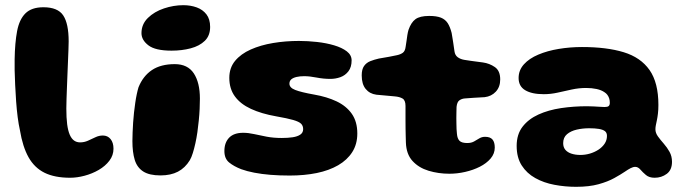

<svg xmlns="http://www.w3.org/2000/svg" viewBox="-20 -658 2650 741"><path d="M250.5 28Q191 28 152 8.8Q113 -10.5 90.2 -51Q67.5 -91.5 57 -155Q52 -177 48.2 -206Q44.5 -235 42.2 -267.2Q40 -299.5 38.5 -330.5Q37 -361.5 36.5 -387.2Q36 -413 36.5 -429.5Q37.5 -493 46 -538Q54.5 -583 78.2 -606.5Q102 -630 147.5 -630Q203 -630 224 -598.5Q245 -567 245 -498Q245 -486 244.2 -466.8Q243.5 -447.5 242.5 -424Q241.5 -400.5 240.5 -374.8Q239.5 -349 238.5 -324.2Q237.5 -299.5 236.8 -277.5Q236 -255.5 236 -239.5Q236 -203.5 239.2 -178.5Q242.5 -153.5 249.2 -138Q256 -122.5 266 -115.5Q276 -108.5 289 -108.5Q305 -108.5 319.5 -115Q334 -121.5 348 -128.2Q362 -135 377 -135Q395.5 -135 406.8 -121.2Q418 -107.5 418 -84Q418 -58.5 402.2 -37.8Q386.5 -17 361 -2.2Q335.5 12.5 306.5 20.2Q277.5 28 250.5 28Z M599.5 19Q556.5 19 532.8 3.8Q509 -11.5 500 -41Q491 -70.5 491 -113.5Q491 -129 491.8 -147.5Q492.5 -166 493.8 -185.2Q495 -204.5 497.2 -223.8Q499.5 -243 502 -261Q504.5 -279 507.8 -294.2Q511 -309.5 514.5 -321Q532 -364.5 566.2 -387.5Q600.5 -410.5 654.5 -410.5Q704.5 -410.5 728 -374.8Q751.5 -339 751.5 -277.5Q751.5 -259.5 750.5 -237.8Q749.5 -216 747.2 -193.2Q745 -170.5 741.8 -147.8Q738.5 -125 734 -104.8Q729.5 -84.5 724.2 -67.5Q719 -50.5 712.5 -39.5Q694.5 -10 666.8 4.5Q639 19 599.5 19ZM642 -462.5Q579.5 -462.5 552.8 -483Q526 -503.5 526 -530Q526 -564.5 550.8 -588.8Q575.5 -613 612.8 -625.5Q650 -638 687.5 -638Q715.5 -638 739 -629.5Q762.5 -621 776.8 -602.5Q791 -584 791 -554Q791 -520.5 770.5 -500.5Q750 -480.5 716 -471.5Q682 -462.5 642 -462.5Z M1098 19.5Q1059 19.5 1024.5 16.8Q990 14 961.5 8.5Q933 3 911 -5Q882.5 -16 864.2 -31Q846 -46 846 -75Q846 -107.5 864.2 -126.5Q882.5 -145.5 918.5 -145.5Q938.5 -145.5 960.8 -140.5Q983 -135.5 1009.2 -130.5Q1035.5 -125.5 1067.5 -125.5Q1090.5 -125.5 1109.2 -128.2Q1128 -131 1139 -138.5Q1150 -146 1150 -159.5Q1150 -172.5 1142 -180.5Q1134 -188.5 1111.5 -195Q1089 -201.5 1046 -209Q989 -219 948.5 -237.8Q908 -256.5 886.5 -286Q865 -315.5 865 -357.5Q865 -396 887.2 -423Q909.5 -450 947.8 -467Q986 -484 1034 -492Q1082 -500 1133.5 -500Q1168 -500 1203.8 -496Q1239.5 -492 1269.8 -483Q1300 -474 1318.5 -459.8Q1337 -445.5 1337 -425Q1337 -399 1324.8 -383Q1312.5 -367 1293.8 -360.2Q1275 -353.5 1255 -353.5Q1228 -353.5 1201.2 -358.8Q1174.5 -364 1154 -364Q1137.5 -364 1124.5 -361Q1111.5 -358 1104.2 -351.8Q1097 -345.5 1097 -335Q1097 -319.5 1119.5 -310.8Q1142 -302 1192.5 -293Q1241.5 -284.5 1279 -266.8Q1316.5 -249 1337.8 -218.8Q1359 -188.5 1359 -143Q1359 -101.5 1339.5 -71Q1320 -40.5 1285 -20.2Q1250 0 1202.5 9.8Q1155 19.5 1098 19.5Z M1714.5 12.5Q1672 12.5 1634 1Q1596 -10.5 1572 -36.8Q1548 -63 1546.5 -108Q1546 -119.5 1545.8 -133.2Q1545.5 -147 1545.2 -161.8Q1545 -176.5 1545 -191.2Q1545 -206 1545 -220.8Q1545 -235.5 1545 -249Q1545 -271 1533.5 -277.8Q1522 -284.5 1503.5 -286Q1493.5 -287 1481.8 -288Q1470 -289 1457.8 -290.2Q1445.5 -291.5 1432.5 -292.5Q1406.5 -296 1391.2 -314.8Q1376 -333.5 1376 -367Q1376 -390.5 1385 -403.2Q1394 -416 1409.2 -422Q1424.5 -428 1442 -432Q1464 -435.5 1481.2 -438.8Q1498.5 -442 1512 -445Q1526 -448 1534.8 -454.5Q1543.5 -461 1545.5 -477.5Q1547.5 -489 1549 -500.5Q1550.5 -512 1552.2 -523Q1554 -534 1556.5 -542.5Q1566.5 -571.5 1583.5 -584Q1600.5 -596.5 1636.5 -596.5Q1665 -596.5 1681.8 -589.8Q1698.5 -583 1707.8 -568.8Q1717 -554.5 1723 -531Q1725 -519 1726.5 -510Q1728 -501 1729.2 -493Q1730.5 -485 1731.5 -477.2Q1732.5 -469.5 1734 -460Q1736 -445 1746.5 -437.2Q1757 -429.5 1772 -427Q1785 -425 1797 -423.2Q1809 -421.5 1820.8 -420Q1832.5 -418.5 1843.5 -417Q1869 -413.5 1889.8 -399.2Q1910.5 -385 1910.5 -351.5Q1910.5 -322.5 1893.5 -304.2Q1876.5 -286 1850.5 -283Q1828 -281.5 1807 -280.5Q1786 -279.5 1773 -278Q1762 -277 1753 -270.8Q1744 -264.5 1742 -245.5Q1742 -235 1741.5 -224Q1741 -213 1741.2 -202Q1741.5 -191 1741.5 -180.5Q1741.5 -170 1742 -160Q1742.5 -150 1743.5 -141.5Q1745 -123 1753.5 -114.5Q1762 -106 1783.5 -106Q1799 -106 1809.8 -112.2Q1820.5 -118.5 1830.2 -124.2Q1840 -130 1852 -130Q1872 -130 1880.8 -119.5Q1889.5 -109 1889.5 -88.5Q1889.5 -65 1873.5 -46.2Q1857.5 -27.5 1831.8 -14.5Q1806 -1.5 1775.2 5.5Q1744.5 12.5 1714.5 12.5Z M2203 63Q2160.5 63 2119.5 55.2Q2078.5 47.5 2045.8 29.2Q2013 11 1993.5 -19.5Q1974 -50 1974 -95Q1974 -139.5 1996.8 -169Q2019.5 -198.5 2058 -216Q2096.5 -233.5 2145.2 -240.8Q2194 -248 2246 -248Q2259 -248 2272 -247.2Q2285 -246.5 2296 -245.8Q2307 -245 2313.5 -245Q2325 -245 2329.2 -248.8Q2333.5 -252.5 2333.5 -261.5Q2333.5 -271 2331 -278.5Q2328.5 -286 2324 -292Q2319.5 -298 2313 -302Q2301 -310.5 2282.5 -314.5Q2264 -318.5 2242 -318.5Q2214 -318.5 2186.5 -312.5Q2159 -306.5 2132.2 -300.5Q2105.5 -294.5 2078.5 -294.5Q2032.5 -294.5 2007 -309.8Q1981.5 -325 1981.5 -357Q1981.5 -387 2002 -409.8Q2022.5 -432.5 2057.5 -447.2Q2092.5 -462 2136.2 -469.2Q2180 -476.5 2226 -476.5Q2321.5 -476.5 2387 -456.5Q2452.5 -436.5 2486.8 -387.8Q2521 -339 2521 -253Q2521 -234 2519.2 -219.5Q2517.5 -205 2515.2 -194.2Q2513 -183.5 2511.2 -175Q2509.5 -166.5 2509.5 -159Q2509.5 -145 2519.2 -131.5Q2529 -118 2541.8 -103.5Q2554.5 -89 2564 -72Q2573.5 -55 2573.5 -33.5Q2573.5 -2 2553.2 13Q2533 28 2506.5 28Q2485.5 28 2473 17.5Q2460.5 7 2451.5 -3.5Q2442.5 -14 2431.5 -14Q2423.5 -14 2413.8 -9Q2404 -4 2391 5Q2375.5 15.5 2350.8 29.2Q2326 43 2290 53Q2254 63 2203 63ZM2220 -60Q2238.5 -60 2256.5 -65.2Q2274.5 -70.5 2289.5 -80.2Q2304.5 -90 2313.5 -103.5Q2322.5 -117 2322.5 -133.5Q2322.5 -146 2314.5 -152Q2306.5 -158 2291.2 -160.5Q2276 -163 2254 -163Q2229 -163 2206 -157.8Q2183 -152.5 2168.2 -140Q2153.5 -127.5 2153.5 -105.5Q2153.5 -89.5 2162.2 -79.5Q2171 -69.5 2186 -64.8Q2201 -60 2220 -60Z"/></svg>

Font: Gluten
Style: Bold
Weight: 700
Designer: Tyler Finck
Foundry: Etcetera Type Company
Version: Version 1.204